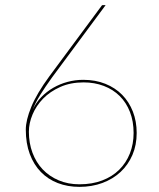

<svg xmlns="http://www.w3.org/2000/svg" viewBox="-20 -720 620 748"><path d="M289.5 -2Q339 -2 378.2 -17Q417.5 -32 444.5 -58.8Q471.5 -85.5 486 -122.2Q500.5 -159 500.5 -202Q500.5 -247.5 486.2 -284Q472 -320.5 446.2 -346Q420.5 -371.5 384.5 -385.2Q348.5 -399 305.5 -399Q254.5 -399 214.8 -381.2Q175 -363.5 148 -335.8Q121 -308 106.8 -274Q92.5 -240 92.5 -207Q92.5 -162.5 106.5 -125Q120.5 -87.5 146.2 -60.2Q172 -33 208.5 -17.5Q245 -2 289.5 -2ZM182.5 -418Q155.5 -380.5 137 -350.8Q118.5 -321 107.5 -293.5Q120.5 -320.5 141 -341.8Q161.5 -363 187.5 -378Q213.5 -393 243.2 -401Q273 -409 304.5 -409Q352 -409 390.5 -393.5Q429 -378 456 -350.5Q483 -323 497.8 -285Q512.5 -247 512.5 -202Q512.5 -155 496 -116.5Q479.5 -78 449.8 -50.2Q420 -22.5 379 -7.2Q338 8 289.5 8Q243.5 8 205.2 -6.8Q167 -21.5 139.2 -50Q111.5 -78.5 96 -120Q80.5 -161.5 80.5 -215Q80.5 -251.5 101.8 -303.5Q123 -355.5 172.5 -423L375.5 -697Q377 -699.5 378.5 -699.8Q380 -700 381.5 -700H391.5Z"/></svg>

Font: Lato 2
Style: Regular
Weight: 100
Designer: Lukasz Dziedzic with Adam Twardoch and Botio Nikoltchev
Foundry: tyPoland Lukasz Dziedzic
Version: Version 2.015; 2015-08-06; http://www.latofonts.com/